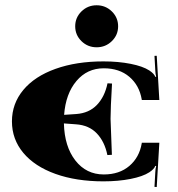

<svg xmlns="http://www.w3.org/2000/svg" viewBox="-20 -697 687 743"><path d="M295.2 -652.8Q319.5 -676.6 354 -676.6Q388.5 -676.6 412.8 -652.8Q437.1 -628.9 437.1 -595.3Q437.1 -561.6 412.8 -537.8Q388.5 -514 354 -514Q319.5 -514 295.2 -537.8Q271 -561.6 271 -595.3Q271 -628.9 295.2 -652.8ZM26.2 -227.3Q26.2 -295.9 70.1 -348.8Q114.1 -401.7 194.7 -430.5Q275.3 -459.4 380.2 -459.4Q437.9 -459.4 485.4 -450Q532.8 -440.6 557.7 -424.4Q576.9 -411.7 580.9 -399.5L584.4 -400.3Q581.3 -410.8 580.9 -424.8L577.8 -480.8L586.5 -481.2L596.6 -309.9H528.8L528.4 -312.5Q519.2 -366.7 480.6 -399.7Q441.9 -432.7 381.6 -432.7Q317.3 -432.7 275.8 -383.5Q234.3 -334.4 228.1 -252.6L274.5 -255.7Q324.7 -259.2 355.1 -291.1Q385.5 -323 396 -374.6L413.5 -373.7Q407.8 -276.7 407.8 -237.3L413 -97.9L395.5 -97Q385.1 -148.6 354.9 -180.5Q324.7 -212.4 274.5 -215.9L227.3 -219.4Q229.5 -130.2 271.6 -76Q313.8 -21.9 381.6 -21.9Q441.9 -21.9 480.6 -54.9Q519.2 -87.8 528.4 -142L528.8 -144.7H596.6L586.5 26.7L577.8 26.2L580.9 -29.7Q581.3 -43.7 584.4 -54.2L580.9 -55.1Q576.9 -42.8 557.7 -30.2Q532.8 -14 485.4 -4.6Q437.9 4.8 380.2 4.8Q275.3 4.8 194.7 -24Q114.1 -52.9 70.1 -105.6Q26.2 -158.2 26.2 -227.3Z"/></svg>

Font: Wabroye
Style: Medium
Weight: 500
Designer: gluk
Foundry: gluk
Version: Version 0.14